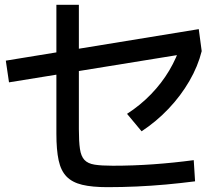

<svg xmlns="http://www.w3.org/2000/svg" viewBox="-20 -809 920 806"><path d="M216.7 -247.8V-788.9H311.1V-266.7Q311.1 -214.4 315.6 -183.9Q320 -153.3 334.4 -137.8Q348.9 -122.2 377.2 -117.8Q405.6 -113.3 453.3 -113.3Q538.9 -113.3 624.4 -119.4Q710 -125.6 793.3 -136.7L798.9 -47.8Q737.8 -40 676.7 -34.4Q615.6 -28.9 553.9 -26.1Q492.2 -23.3 431.1 -23.3Q366.7 -23.3 325 -33.3Q283.3 -43.3 259.4 -67.8Q235.6 -92.2 226.1 -136.1Q216.7 -180 216.7 -247.8ZM17.8 -463.3 4.4 -554.4 814.4 -686.7 826.7 -594.4ZM513.3 -331.1Q570 -367.8 614.4 -413.9Q658.9 -460 690.6 -513.3Q722.2 -566.7 740 -624.4L826.7 -594.4Q811.1 -531.1 775 -468.9Q738.9 -406.7 687.8 -352.8Q636.7 -298.9 574.4 -257.8Z"/></svg>

Font: Paperlogy 5 Medium
Style: Regular
Weight: 500
Designer: redesigned by Lee Juim, glyphs from Gmarket Sans & Montserrat
Foundry: PT&
Version: Version 1.001